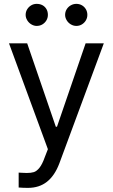

<svg xmlns="http://www.w3.org/2000/svg" viewBox="-20 -749 569 969"><path d="M74.2 197.3V122.1L89.8 123Q97.7 124 115.2 124Q136.7 124 150.9 119.6Q165 115.2 179.2 97.7Q193.4 80.1 206.1 43.9L221.7 3.9L25.4 -530.3H117.2L261.7 -109.4H267.6L412.1 -530.3H503.9L279.3 76.2Q255.9 137.7 216.8 168.5Q177.7 199.2 121.1 199.2Q95.7 199.2 74.2 197.3ZM109.4 -673.8Q109.4 -689.5 117.2 -702.1Q125 -714.8 137.7 -722.2Q150.4 -729.5 165 -729.5Q181.6 -729.5 194.3 -722.7Q207 -715.8 214.4 -703.1Q221.7 -690.4 221.7 -673.8Q221.7 -659.2 214.4 -646.5Q207 -633.8 194.3 -626Q181.6 -618.2 165 -618.2Q151.4 -618.2 138.2 -626Q125 -633.8 117.2 -647Q109.4 -660.2 109.4 -673.8ZM308.6 -673.8Q308.6 -689.5 316.4 -702.1Q324.2 -714.8 337.4 -722.2Q350.6 -729.5 365.2 -729.5Q380.9 -729.5 393.6 -722.2Q406.2 -714.8 413.6 -702.1Q420.9 -689.5 420.9 -673.8Q420.9 -659.2 413.6 -646.5Q406.2 -633.8 393.6 -626Q380.9 -618.2 365.2 -618.2Q350.6 -618.2 337.4 -626Q324.2 -633.8 316.4 -647Q308.6 -660.2 308.6 -673.8Z"/></svg>

Font: Pretendard JP Variable
Style: Regular
Weight: 400
Designer: Base glyphs from Inter by Rasmus Andersson; Hangul glyphs from Noto Sans CJK(Source Han Sans) by Jang Soo-young and Kang
Foundry: Kil Hyung-jin
Version: Version 1.307;Glyphs 3.2 (3192)